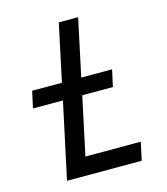

<svg xmlns="http://www.w3.org/2000/svg" viewBox="-105 -772 744 854"><g transform="rotate(-15 267.5 -345.0)"><path d="M98 0 173 -350H35L52 -427H189L245 -690H334L278 -427H420L403 -350H262L205 -83H460L442 0Z"/></g></svg>

Font: Radio Canada Condensed
Style: Italic
Weight: 400
Width: 3
Italic angle: -12°
Designer: Charles Daoud, Etienne Aubert Bonn, Alexandre Saumier Demers, Jacques Le Bailly
Foundry: Radio-Canada
Version: Version 2.104; ttfautohint (v1.8.4.7-5d5b);gftools[0.9.28.de